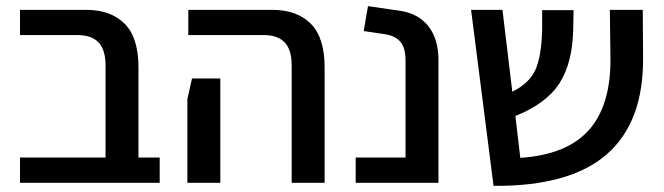

<svg xmlns="http://www.w3.org/2000/svg" viewBox="-20 -594 2158 624"><path d="M499 -82V0H323H45V-82H323V-380Q323 -433 300 -456.5Q277 -480 233 -480H45V-562H260Q340 -562 385 -517Q430 -472 430 -375V-82Z M928 -380Q928 -433 905 -456.5Q882 -480 838 -480H592V-562H865Q945 -562 990 -517Q1035 -472 1035 -375V0H928ZM589 -272 604 -339H696V0H589Z M1136 -82H1298V-396Q1298 -439 1281 -458.5Q1264 -478 1230 -483L1162 -493L1176 -574L1280 -559Q1340 -550 1372.5 -508.5Q1405 -467 1405 -398V0H1136Z M1584 10 1511 -562H1613L1645 -296Q1700 -323 1720 -367Q1740 -411 1742 -499V-561H1844L1843 -501Q1841 -391 1799 -324.5Q1757 -258 1655 -217L1671 -81Q1822 -91 1893.5 -171Q1965 -251 1964 -403L1962 -562H2069L2070 -408Q2072 -197 1952 -92.5Q1832 12 1584 10Z"/></svg>

Font: Assistant SemiBold
Style: Regular
Weight: 600
Designer: Hebrew By Ben Nathan, Latin by Paul Hunt
Version: Version 2.001; ttfautohint (v1.6)